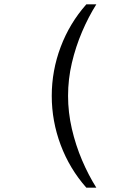

<svg xmlns="http://www.w3.org/2000/svg" viewBox="-20 -706 640 883"><path d="M377 157Q300 70 259 -39.5Q218 -149 218 -265Q218 -381 259 -490Q300 -599 377 -686H423Q387 -629 357.5 -560Q328 -491 310.5 -416.5Q293 -342 293 -265Q293 -189 310.5 -113.5Q328 -38 357.5 31Q387 100 423 157Z"/></svg>

Font: Chivo Mono Light
Style: Regular
Weight: 300
Monospace: yes
Designer: Hector Gatti
Foundry: Omnibus-Type
Version: Version 1.008